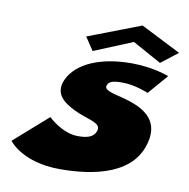

<svg xmlns="http://www.w3.org/2000/svg" viewBox="-70 -642 715 727"><g transform="rotate(10 287.5 -278.0)"><path d="M217.7 -495 251.1 -445 399.4 -506 510.1 -445 574.7 -495 420.7 -573ZM405 -425C289 -425 196.4 -388 164.8 -319C140.1 -262 179.8 -234 223.4 -212C273.6 -187 331.2 -184 321.3 -152C312.5 -121 279.1 -118 252.1 -118C190.1 -118 137.2 -171 137.2 -171L7.7 -57C7.7 -57 60.4 17 206.4 17C331.4 17 498.5 -10 521.2 -158C533.6 -246 453.1 -275 391.5 -291C352.1 -301 320 -307 325.9 -326C331.3 -342 347.1 -347 383.1 -347C433.1 -347 483.7 -325 483.7 -325L549.4 -401C549.4 -401 490 -425 405 -425Z"/></g></svg>

Font: Hussar Milosc
Style: Obl
Weight: 700
Foundry: Cannot Into Space Fonts
Version: Version 1.02